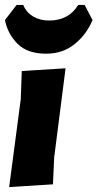

<svg xmlns="http://www.w3.org/2000/svg" viewBox="-22 -752 394 776"><path d="M320 -732 352 -671Q328 -613 280 -574Q232 -535 164 -535Q89 -535 49 -575Q9 -615 -2 -671L45 -732H72Q84 -702 112 -685.5Q140 -669 176 -669Q256 -669 294 -732ZM243 -476 197 -116 192 -7 15 4 62 -352 66 -465Z"/></svg>

Font: Alegreya Sans SC Black
Style: Italic
Weight: 900
Italic angle: -7°
Designer: Juan Pablo del Peral
Foundry: Huerta Tipografica
Version: Version 2.007